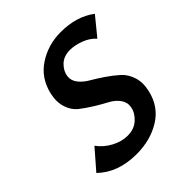

<svg xmlns="http://www.w3.org/2000/svg" viewBox="-185 -789 921 921"><g transform="rotate(-45 275.0 -329.0)"><path d="M356 -172Q361 -201 343.5 -225Q326 -249 296.5 -264.5Q267 -280 233 -301Q199 -322 171.5 -343.5Q144 -365 131.5 -403.5Q119 -442 130 -491Q150 -576 218.5 -620.5Q287 -665 372 -665Q479 -665 550 -611L474 -518Q450 -545 412.5 -559Q375 -573 343 -573Q300 -573 274.5 -548Q249 -523 245 -492Q242 -465 260 -442Q278 -419 307.5 -402Q337 -385 370 -362.5Q403 -340 430 -316Q457 -292 469.5 -252.5Q482 -213 470 -164Q450 -79 379.5 -36Q309 7 216 7Q90 7 15 -66L101 -165Q126 -130 166.5 -108Q207 -86 248 -86Q293 -86 322 -113Q351 -140 356 -172Z"/></g></svg>

Font: EauTest
Style: Bold Italic
Weight: 700
Italic angle: -12°
Designer: Christian Thalmann (Catharsis Fonts)
Version: Version 0.001;PS 000.001;hotconv 1.0.88;makeotf.lib2.5.64775